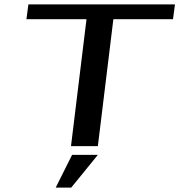

<svg xmlns="http://www.w3.org/2000/svg" viewBox="-20 -669 821 879"><path d="M772 -581 781 -649H110L101 -581H376L305 0H428L499 -581ZM428 40H310L235 190H306Z"/></svg>

Font: Gamestation Extended
Style: Italic
Weight: 400
Width: 7
Designer: Jonas Hecksher
Foundry: Jonas Hecksher, Playtypeª, e-types AS
Version: Version 1.003